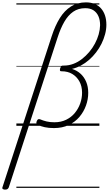

<svg xmlns="http://www.w3.org/2000/svg" viewBox="-138 -1061 917 1619"><path d="M-96 538Q-107 538 -114 533Q-121 528 -117 517L298 -756Q327 -845 366.5 -908.5Q406 -972 460.5 -1006.5Q515 -1041 587 -1041Q628 -1041 660 -1028Q692 -1015 714 -990Q736 -965 747.5 -930.5Q759 -896 759 -852Q759 -813 748 -772Q737 -731 718 -692.5Q699 -654 672 -619Q645 -584 613 -556Q581 -528 544.5 -508.5Q508 -489 469 -480Q511 -467 541.5 -439Q572 -411 589 -370.5Q606 -330 606 -278Q606 -224 587 -171Q568 -118 531.5 -75Q495 -32 441 -6.5Q387 19 317 19Q273 19 239 11.5Q205 4 181 -8Q171 -13 169 -21.5Q167 -30 173 -42Q178 -53 184.5 -55.5Q191 -58 200 -55Q226 -44 254.5 -37Q283 -30 321 -30Q377 -30 420.5 -51.5Q464 -73 493.5 -109Q523 -145 538.5 -189Q554 -233 554 -279Q554 -334 531.5 -374.5Q509 -415 471 -437.5Q433 -460 382 -460H377Q369 -460 367.5 -467.5Q366 -475 370 -487Q374 -497 378.5 -502.5Q383 -508 391 -508H401Q442 -508 480.5 -522.5Q519 -537 552.5 -563Q586 -589 614 -622Q642 -655 662.5 -693.5Q683 -732 694 -771Q705 -810 706 -848Q706 -892 692 -924Q678 -956 650.5 -974Q623 -992 581 -992Q522 -992 479 -962Q436 -932 404.5 -877.5Q373 -823 348 -746L-64 519Q-68 528 -74.5 533Q-81 538 -96 538ZM0 513H700V523H0ZM0 -20H700V0H0ZM0 -505H700V-500H0ZM0 -1033H700V-1023H0Z"/></svg>

Font: Playwrite IN Guides
Style: Regular
Weight: 400
Designer: Veronika Burian, José Scaglione
Foundry: TypeTogether
Version: Version 1.003